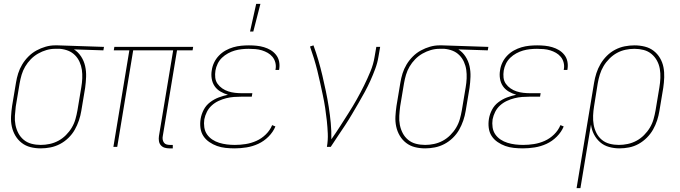

<svg xmlns="http://www.w3.org/2000/svg" viewBox="-20 -764 3540 999"><path d="M192 8Q164 8 138.5 1.5Q113 -5 93 -20.5Q73 -36 60 -58Q47 -80 41.5 -105.5Q36 -131 37.5 -158.5Q39 -186 43 -213L63 -333Q67 -358 74.5 -382Q82 -406 95.5 -428.5Q109 -451 128 -470Q147 -489 170 -501.5Q193 -514 217.5 -521Q242 -528 266 -528H281L521 -520L518 -502L365 -507Q387 -493 402 -470Q417 -447 423 -420Q429 -393 428 -364.5Q427 -336 423 -307L403 -187Q399 -162 390.5 -137Q382 -112 369 -89Q356 -66 336 -46.5Q316 -27 292 -14.5Q268 -2 242.5 3Q217 8 192 8ZM192 -10Q215 -10 238.5 -15Q262 -20 283.5 -31.5Q305 -43 323 -61Q341 -79 353.5 -100Q366 -121 372.5 -144Q379 -167 383 -190L403 -310Q407 -333 408 -356Q409 -379 406 -400.5Q403 -422 394 -442Q385 -462 370 -477Q355 -492 335 -500Q315 -508 292 -510H266Q244 -510 221.5 -503.5Q199 -497 178 -485Q157 -473 140 -455.5Q123 -438 111 -417.5Q99 -397 92.5 -375Q86 -353 82 -330L62 -210Q59 -186 57.5 -161.5Q56 -137 60.5 -114Q65 -91 75.5 -71Q86 -51 103.5 -36.5Q121 -22 144 -16Q167 -10 192 -10Z M879 8H861Q848 8 836.5 4.5Q825 1 817 -8Q809 -17 807 -30Q805 -43 807 -56L881 -502H673L590 0H570L653 -502H572L575 -520H985L982 -502H901L827 -56Q825 -47 826.5 -38Q828 -29 833 -22Q838 -15 846.5 -12.5Q855 -10 864 -10H879Z M1201 8Q1177 8 1153.5 5.5Q1130 3 1109 -4.5Q1088 -12 1069 -25Q1050 -38 1038 -56.5Q1026 -75 1023 -98.5Q1020 -122 1024 -146Q1028 -170 1040 -193Q1052 -216 1073 -232Q1094 -248 1118 -257Q1142 -266 1166 -271Q1145 -277 1126.5 -288Q1108 -299 1096.5 -316Q1085 -333 1081.5 -355Q1078 -377 1082 -399Q1085 -420 1094.5 -439.5Q1104 -459 1119.5 -475Q1135 -491 1154 -501.5Q1173 -512 1193.5 -518Q1214 -524 1234.5 -526Q1255 -528 1275 -528Q1296 -528 1315.5 -526Q1335 -524 1353.5 -518.5Q1372 -513 1388 -503.5Q1404 -494 1416 -479Q1428 -464 1432 -445Q1436 -426 1433 -406L1432 -400H1413L1414 -405Q1417 -422 1412.5 -439Q1408 -456 1397.5 -468.5Q1387 -481 1373 -489Q1359 -497 1343 -502Q1327 -507 1309 -508.5Q1291 -510 1274 -510Q1256 -510 1237.5 -508Q1219 -506 1201.5 -501Q1184 -496 1166.5 -486.5Q1149 -477 1135 -463.5Q1121 -450 1112.5 -432.5Q1104 -415 1101 -397Q1098 -378 1100 -360Q1102 -342 1112 -328Q1122 -314 1136.5 -304Q1151 -294 1168 -288.5Q1185 -283 1203 -281Q1221 -279 1240 -279H1293L1290 -261H1237Q1217 -261 1197 -259.5Q1177 -258 1157 -253Q1137 -248 1117.5 -239Q1098 -230 1082 -215.5Q1066 -201 1056.5 -182Q1047 -163 1043 -143Q1040 -122 1043 -101.5Q1046 -81 1057 -65Q1068 -49 1084.5 -38Q1101 -27 1120.5 -21Q1140 -15 1160.5 -12.5Q1181 -10 1202 -10Q1230 -10 1258.5 -14.5Q1287 -19 1314 -31Q1341 -43 1363 -64.5Q1385 -86 1396 -113L1413 -106Q1401 -77 1377 -53Q1353 -29 1323.5 -15.5Q1294 -2 1262.5 3Q1231 8 1201 8ZM1281 -600 1313 -744H1335L1298 -600Z M1681 0Q1687 -35 1685.5 -69Q1684 -103 1680.5 -136Q1677 -169 1672 -202Q1667 -235 1660 -267.5Q1653 -300 1646 -332.5Q1639 -365 1631 -397Q1623 -429 1613.5 -460Q1604 -491 1593 -522L1611 -528Q1625 -490 1636.5 -450.5Q1648 -411 1657.5 -370.5Q1667 -330 1675.5 -289.5Q1684 -249 1690.5 -207.5Q1697 -166 1701 -124Q1705 -82 1704 -39Q1728 -73 1750 -107.5Q1772 -142 1794 -176.5Q1816 -211 1836 -246.5Q1856 -282 1874 -318.5Q1892 -355 1907.5 -392.5Q1923 -430 1929 -468L1938 -520H1958L1949 -468Q1944 -437 1932.5 -406Q1921 -375 1907.5 -345Q1894 -315 1878 -285.5Q1862 -256 1845 -227Q1828 -198 1811 -169Q1794 -140 1775.5 -112Q1757 -84 1738 -56Q1719 -28 1701 0Z M2192 8Q2164 8 2138.5 1.5Q2113 -5 2093 -20.5Q2073 -36 2060 -58Q2047 -80 2041.5 -105.5Q2036 -131 2037.5 -158.5Q2039 -186 2043 -213L2063 -333Q2067 -358 2074.5 -382Q2082 -406 2095.5 -428.5Q2109 -451 2128 -470Q2147 -489 2170 -501.5Q2193 -514 2217.5 -521Q2242 -528 2266 -528H2281L2521 -520L2518 -502L2365 -507Q2387 -493 2402 -470Q2417 -447 2423 -420Q2429 -393 2428 -364.5Q2427 -336 2423 -307L2403 -187Q2399 -162 2390.5 -137Q2382 -112 2369 -89Q2356 -66 2336 -46.5Q2316 -27 2292 -14.5Q2268 -2 2242.5 3Q2217 8 2192 8ZM2192 -10Q2215 -10 2238.5 -15Q2262 -20 2283.5 -31.5Q2305 -43 2323 -61Q2341 -79 2353.5 -100Q2366 -121 2372.5 -144Q2379 -167 2383 -190L2403 -310Q2407 -333 2408 -356Q2409 -379 2406 -400.5Q2403 -422 2394 -442Q2385 -462 2370 -477Q2355 -492 2335 -500Q2315 -508 2292 -510H2266Q2244 -510 2221.5 -503.5Q2199 -497 2178 -485Q2157 -473 2140 -455.5Q2123 -438 2111 -417.5Q2099 -397 2092.5 -375Q2086 -353 2082 -330L2062 -210Q2059 -186 2057.5 -161.5Q2056 -137 2060.5 -114Q2065 -91 2075.5 -71Q2086 -51 2103.5 -36.5Q2121 -22 2144 -16Q2167 -10 2192 -10Z M2701 8Q2677 8 2653.5 5.5Q2630 3 2609 -4.5Q2588 -12 2569 -25Q2550 -38 2538 -56.5Q2526 -75 2523 -98.5Q2520 -122 2524 -146Q2528 -170 2540 -193Q2552 -216 2573 -232Q2594 -248 2618 -257Q2642 -266 2666 -271Q2645 -277 2626.5 -288Q2608 -299 2596.5 -316Q2585 -333 2581.5 -355Q2578 -377 2582 -399Q2585 -420 2594.5 -439.5Q2604 -459 2619.5 -475Q2635 -491 2654 -501.5Q2673 -512 2693.5 -518Q2714 -524 2734.5 -526Q2755 -528 2775 -528Q2796 -528 2815.5 -526Q2835 -524 2853.5 -518.5Q2872 -513 2888 -503.5Q2904 -494 2916 -479Q2928 -464 2932 -445Q2936 -426 2933 -406L2932 -400H2913L2914 -405Q2917 -422 2912.5 -439Q2908 -456 2897.5 -468.5Q2887 -481 2873 -489Q2859 -497 2843 -502Q2827 -507 2809 -508.5Q2791 -510 2774 -510Q2756 -510 2737.5 -508Q2719 -506 2701.5 -501Q2684 -496 2666.5 -486.5Q2649 -477 2635 -463.5Q2621 -450 2612.5 -432.5Q2604 -415 2601 -397Q2598 -378 2600 -360Q2602 -342 2612 -328Q2622 -314 2636.5 -304Q2651 -294 2668 -288.5Q2685 -283 2703 -281Q2721 -279 2740 -279H2793L2790 -261H2737Q2717 -261 2697 -259.5Q2677 -258 2657 -253Q2637 -248 2617.5 -239Q2598 -230 2582 -215.5Q2566 -201 2556.5 -182Q2547 -163 2543 -143Q2540 -122 2543 -101.5Q2546 -81 2557 -65Q2568 -49 2584.5 -38Q2601 -27 2620.5 -21Q2640 -15 2660.5 -12.5Q2681 -10 2702 -10Q2730 -10 2758.5 -14.5Q2787 -19 2814 -31Q2841 -43 2863 -64.5Q2885 -86 2896 -113L2913 -106Q2901 -77 2877 -53Q2853 -29 2823.5 -15.5Q2794 -2 2762.5 3Q2731 8 2701 8Z M2980 215 3071 -333Q3075 -358 3083 -383Q3091 -408 3104.5 -431Q3118 -454 3137.5 -473.5Q3157 -493 3181 -505.5Q3205 -518 3230.5 -523Q3256 -528 3281 -528Q3309 -528 3335 -521.5Q3361 -515 3381 -499.5Q3401 -484 3414 -462Q3427 -440 3432 -414.5Q3437 -389 3436 -361.5Q3435 -334 3431 -307L3411 -187Q3407 -162 3399 -137.5Q3391 -113 3378 -90Q3365 -67 3345.5 -47.5Q3326 -28 3302.5 -15Q3279 -2 3253.5 3Q3228 8 3203 8Q3175 8 3148.5 0.5Q3122 -7 3102.5 -24Q3083 -41 3070.5 -65Q3058 -89 3055 -116L3000 215ZM3200 -10Q3223 -10 3246.5 -15Q3270 -20 3291.5 -31.5Q3313 -43 3331 -61Q3349 -79 3361.5 -100Q3374 -121 3380.5 -144Q3387 -167 3391 -190L3411 -310Q3415 -334 3416 -358.5Q3417 -383 3413 -406Q3409 -429 3398 -449Q3387 -469 3369.5 -483.5Q3352 -498 3329 -504Q3306 -510 3281 -510Q3258 -510 3234.5 -505Q3211 -500 3190 -488.5Q3169 -477 3151 -459Q3133 -441 3120.5 -420Q3108 -399 3101 -376Q3094 -353 3090 -330L3071 -211Q3067 -187 3066 -162.5Q3065 -138 3069 -115Q3073 -92 3083.5 -71.5Q3094 -51 3111.5 -36.5Q3129 -22 3152 -16Q3175 -10 3200 -10Z"/></svg>

Font: Iosevka Thin
Style: Italic
Weight: 100
Italic angle: -9°
Monospace: yes
Designer: Belleve Invis
Foundry: Belleve Invis
Version: Version 32.5.0; ttfautohint (v1.8.4)